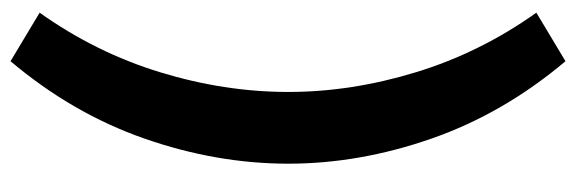

<svg xmlns="http://www.w3.org/2000/svg" viewBox="-376 -552 1069 356"><g transform="rotate(90 158.0 -374.5)"><path d="M4 86Q78 -18 114.5 -137.5Q151 -257 151 -375Q151 -492 114.5 -611.5Q78 -731 4 -835L94 -889Q191 -774 237.5 -640.5Q284 -507 284 -375Q284 -242 237.5 -108.5Q191 25 94 140Z"/></g></svg>

Font: Bitter Thin
Style: Bold
Weight: 700
Version: Version 3.021